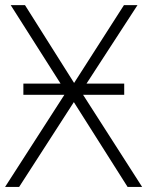

<svg xmlns="http://www.w3.org/2000/svg" viewBox="-20 -734 578 754"><path d="M0 0 232.9 -361.8H71.8V-405.8H217.8L22 -713.9H78.1L271 -408.2L466.8 -713.9H520L319.8 -405.8H467.8V-361.8H306.2L538.1 0H481L270 -333L55.2 0Z"/></svg>

Font: Open Sans Light
Style: Regular
Weight: 300
Foundry: Ascender Corporation
Version: Version 1.10